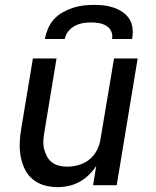

<svg xmlns="http://www.w3.org/2000/svg" viewBox="-20 -760 640 788"><path d="M217 8Q188 8 161.5 0.5Q135 -7 114.5 -24Q94 -41 82 -65.5Q70 -90 65 -117.5Q60 -145 61 -173.5Q62 -202 67 -231L115 -520H212L162 -217Q159 -200 158 -182.5Q157 -165 161 -149Q165 -133 172.5 -118.5Q180 -104 193 -94Q206 -84 222 -80Q238 -76 255 -76Q279 -76 303.5 -83Q328 -90 347.5 -106Q367 -122 378.5 -145Q390 -168 393 -192L448 -520H545L459 0H362L375 -79Q362 -59 344.5 -42Q327 -25 306 -13.5Q285 -2 262 3Q239 8 217 8ZM164 -600Q168 -621 177 -642.5Q186 -664 201.5 -681Q217 -698 237.5 -709.5Q258 -721 279.5 -728Q301 -735 323 -737.5Q345 -740 366 -740Q387 -740 408 -737.5Q429 -735 448.5 -728Q468 -721 484.5 -709.5Q501 -698 511.5 -681Q522 -664 524 -642.5Q526 -621 522 -600H440Q443 -617 436.5 -631.5Q430 -646 416.5 -654Q403 -662 387 -665Q371 -668 354 -668Q337 -668 320 -665Q303 -662 287.5 -654Q272 -646 260.5 -631.5Q249 -617 246 -600Z"/></svg>

Font: Iosevka Aile Medium Oblique
Style: Regular
Weight: 500
Italic angle: -9°
Designer: Belleve Invis
Foundry: Belleve Invis
Version: Version 31.1.0; ttfautohint (v1.8.4)